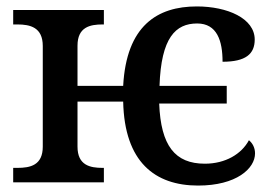

<svg xmlns="http://www.w3.org/2000/svg" viewBox="-20 -567 851 597"><path d="M596 10C715 10 773 -43 773 -90C773 -108 765 -122 754 -131C731 -88 681 -58 617 -58C524 -58 480 -114 475 -245H685V-300H476C481 -450 526 -494 593 -494C655 -494 672 -440 672 -375C744 -375 772 -399 772 -444C772 -510 687 -547 592 -547C469 -547 373 -487 363 -300H221V-425C221 -483 260 -491 299 -491H303V-536H21V-491H34C74 -491 113 -482 113 -424V-111C113 -53 74 -45 34 -45H21V0H303V-45H299C260 -45 221 -53 221 -111V-251H363C367 -63 462 10 596 10Z"/></svg>

Font: Noto Serif Medium
Style: Regular
Weight: 500
Designer: Monotype Design Team
Foundry: Monotype Imaging Inc.
Version: Version 2.013